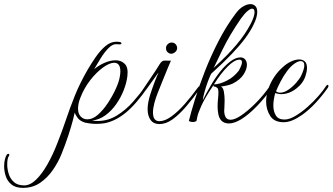

<svg xmlns="http://www.w3.org/2000/svg" viewBox="-344 -584 1611 930"><path d="M-233 326Q-268 326 -288 310Q-308 294 -316 269.5Q-324 245 -324 222Q-324 202 -320 187Q-316 172 -311 165Q-307 161 -304 161Q-300 161 -299 164.5Q-298 168 -301 172Q-309 182 -309 213Q-309 234 -302 257.5Q-295 281 -277 297.5Q-259 314 -227 314Q-198 314 -169.5 286.5Q-141 259 -114.5 212.5Q-88 166 -66 109Q-43 51 -24 -5.5Q-5 -62 18.5 -120.5Q42 -179 78 -242Q97 -275 119.5 -307.5Q142 -340 167 -361Q192 -382 220 -382Q225 -382 234 -381Q243 -380 244 -374V-373Q244 -369 235 -369Q231 -369 226.5 -369.5Q222 -370 218 -370Q200 -370 181 -350.5Q162 -331 144.5 -303Q127 -275 112 -249Q135 -268 163 -280Q191 -292 216 -292Q243 -292 260.5 -274.5Q278 -257 273 -215Q269 -182 255 -146.5Q241 -111 218.5 -79Q196 -47 166.5 -25.5Q137 -4 102 0Q109 1 115.5 1.5Q122 2 129 2Q179 2 222 -24.5Q265 -51 300 -90.5Q335 -130 362 -168Q365 -173 369 -173Q372 -173 373.5 -170Q375 -167 373 -163Q316 -80 265.5 -38.5Q215 3 162 13Q143 16 123 16Q106 16 91.5 14Q77 12 68 10Q43 2 32 -13Q21 -28 18 -39Q17 -32 9 -1.5Q1 29 -13 72Q-27 115 -46 162Q-61 200 -87 238Q-113 276 -149 301Q-185 326 -233 326ZM79 -6Q105 -6 130.5 -28.5Q156 -51 178.5 -85Q201 -119 216.5 -153Q232 -187 236 -211Q239 -226 239 -238Q239 -280 209 -280Q187 -280 155 -257Q123 -234 93 -195.5Q63 -157 45 -110Q39 -95 36.5 -82Q34 -69 34 -58Q34 -33 47 -19.5Q60 -6 79 -6Z M480 -324Q460 -331 460 -351Q460 -362 468.5 -370Q477 -378 487 -378Q499 -378 506.5 -370Q514 -362 514 -351Q514 -339 503 -330.5Q492 -322 480 -324ZM428 17Q400 17 385.5 -3Q371 -23 371 -56Q371 -72 374.5 -90Q378 -108 384 -127Q393 -155 405 -187Q417 -219 424 -232Q422 -231 413.5 -219Q405 -207 392.5 -189.5Q380 -172 367 -154Q354 -136 344 -124Q341 -121 337 -121Q333 -121 333 -124Q333 -127 337 -134Q365 -176 388 -209.5Q411 -243 430 -274Q440 -291 454 -290.5Q468 -290 484 -290Q480 -282 468.5 -254Q457 -226 443.5 -192.5Q430 -159 420 -134Q410 -109 403.5 -84Q397 -59 397 -39Q397 3 428 3Q455 3 487 -20.5Q519 -44 551.5 -81Q584 -118 613 -158Q618 -166 623 -166Q626 -166 626 -161Q626 -157 624 -153V-154Q591 -107 557.5 -68Q524 -29 492 -6Q460 17 428 17Z M765 14Q718 14 712 -41Q711 -48 710.5 -55Q710 -62 710 -69Q710 -87 712 -105Q714 -123 714 -136Q714 -153 709 -158Q702 -163 699.5 -164Q697 -165 692 -165Q691 -165 690.5 -168Q690 -171 691 -173L683 -161Q647 -107 631 -71Q615 -35 611.5 -17Q608 1 608 1Q602 7 590 7Q582 7 576 4.5Q570 2 571 1Q581 -40 600.5 -103Q620 -166 648.5 -239Q677 -312 714.5 -385Q752 -458 798 -519Q815 -542 834 -553Q853 -564 869 -564Q883 -564 892.5 -555Q902 -546 902 -526Q902 -515 898 -499.5Q894 -484 884 -464Q869 -433 844 -399Q819 -365 779.5 -323.5Q740 -282 679 -227Q672 -214 663 -189.5Q654 -165 647 -140Q640 -115 638 -98Q646 -115 656.5 -134Q667 -153 677 -170Q697 -205 721.5 -236Q746 -267 772 -286.5Q798 -306 821 -306Q835 -306 843.5 -296Q852 -286 852 -270Q852 -249 836 -223.5Q820 -198 783 -179Q770 -173 753.5 -169.5Q737 -166 726 -165Q737 -160 740.5 -139.5Q744 -119 744 -97Q744 -79 743 -65Q742 -51 742 -48Q742 -29 749 -16.5Q756 -4 773 -4Q793 -4 823 -24Q856 -46 894.5 -84.5Q933 -123 966 -171Q969 -174 971 -174Q975 -174 977 -170Q979 -166 976 -163Q942 -113 901.5 -71Q861 -29 824 -6Q790 14 765 14ZM691 -255Q759 -317 801.5 -367.5Q844 -418 870 -468Q889 -505 889 -525Q889 -542 877 -542Q869 -542 855 -530.5Q841 -519 823 -494Q794 -452 772.5 -415.5Q751 -379 732.5 -341Q714 -303 691 -255ZM692 -175Q721 -176 755 -193.5Q789 -211 813 -242Q815 -246 821.5 -259.5Q828 -273 828 -283Q828 -295 816 -295Q792 -295 758.5 -261.5Q725 -228 692 -175Z M1030 8Q984 8 964.5 -23Q945 -54 945 -93Q945 -108 948 -123.5Q951 -139 955 -152Q966 -184 984.5 -211.5Q1003 -239 1025 -258Q1044 -276 1065.5 -286Q1087 -296 1105 -296Q1122 -296 1132.5 -286.5Q1143 -277 1143 -255Q1143 -238 1136 -217Q1125 -181 1090.5 -154.5Q1056 -128 1018 -128Q1011 -128 1004 -129.5Q997 -131 989 -133Q985 -118 982.5 -102.5Q980 -87 980 -73Q980 -45 992 -25Q1004 -5 1034 -5Q1057 -5 1086 -22Q1115 -39 1144.5 -65Q1174 -91 1198 -118.5Q1222 -146 1236 -168Q1239 -173 1242 -173Q1247 -173 1247 -167Q1247 -164 1244 -159Q1219 -123 1187 -88Q1155 -53 1120 -28Q1096 -11 1073.5 -1.5Q1051 8 1030 8ZM1013 -135Q1032 -135 1053 -149.5Q1074 -164 1091 -183.5Q1108 -203 1115 -218Q1130 -250 1130 -267Q1130 -288 1112 -288Q1100 -288 1082 -275.5Q1064 -263 1046 -239Q1029 -216 1015 -189Q1001 -162 993 -142Q1001 -135 1013 -135Z"/></svg>

Font: Gwendolyn
Style: Regular
Weight: 400
Designer: Robert E. Leuschke
Foundry: Robert E. Leuschke
Version: Version 1.010; ttfautohint (v1.8.3)